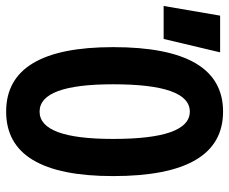

<svg xmlns="http://www.w3.org/2000/svg" viewBox="-86 -662 753 631"><g transform="rotate(90 290.5 -346.5)"><path d="M341.8 9.8Q129.9 9.8 129.9 -341.8Q129.9 -703.1 341.8 -703.1Q553.7 -703.1 553.7 -341.8Q553.7 9.8 341.8 9.8ZM341.8 -100.1Q431.6 -100.1 431.6 -341.8Q431.6 -593.8 341.8 -593.8Q252 -593.8 252 -341.8Q252 -100.1 341.8 -100.1ZM-5.4 -507.8 26.4 -693.4H147L103 -507.8Z"/></g></svg>

Font: Cascadia Mono NF SemiBold
Style: Regular
Weight: 600
Monospace: yes
Designer: Aaron Bell
Foundry: Saja Typeworks
Version: Version 2404.023; ttfautohint (v1.8.4)